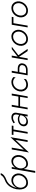

<svg xmlns="http://www.w3.org/2000/svg" viewBox="2239 -3059 1040 5558"><g transform="rotate(-90 2759.0 -280.0)"><path d="M53 -234Q53 -329 85.5 -414.5Q118 -500 177 -563Q236 -626 317 -656Q377 -678 415 -708Q453 -738 474 -780L526 -779Q504 -719 452.5 -679Q401 -639 328 -613Q267 -590 218.5 -542.5Q170 -495 139.5 -434Q109 -373 101 -309Q131 -380 189 -425Q247 -470 320 -470Q386 -470 433 -437Q480 -404 502 -349.5Q524 -295 515 -230Q506 -163 468.5 -109Q431 -55 374 -22.5Q317 10 249 10Q178 10 135 -25Q92 -60 72.5 -116Q53 -172 53 -234ZM104 -204Q104 -165 119.5 -127.5Q135 -90 167 -65Q199 -40 251 -40Q304 -39 349 -65Q394 -91 424.5 -134.5Q455 -178 463 -230Q471 -283 454.5 -326.5Q438 -370 401 -395.5Q364 -421 312 -421Q276 -421 239 -405Q202 -389 171.5 -360Q141 -331 122.5 -291Q104 -251 104 -204L99 -207Z M589 219 535 220 653 -460H704L686 -358Q717 -407 763.5 -438Q810 -469 869 -470Q933 -470 976 -436.5Q1019 -403 1037.5 -348.5Q1056 -294 1047 -230Q1038 -163 1001.5 -108.5Q965 -54 911 -22Q857 10 793 10Q731 9 695 -27Q659 -63 646 -116ZM995 -230Q1002 -281 989 -324Q976 -367 943 -394Q910 -421 859 -421Q813 -420 772 -393.5Q731 -367 702.5 -324.5Q674 -282 665 -232V-231V-230Q658 -184 670 -140.5Q682 -97 712 -69Q742 -41 788 -40Q840 -38 883.5 -63.5Q927 -89 956.5 -133Q986 -177 995 -230Z M1264 -460 1203 -109 1568 -499 1480 0H1428L1489 -351L1124 38L1212 -460Z M1639 -460H1903L1895 -411H1790L1718 0H1668L1737 -411H1631Z M1990 -369 1970 -410Q2003 -432 2046 -451Q2089 -470 2142 -470Q2211 -469 2247.5 -429Q2284 -389 2274 -326L2218 0H2166L2181 -85Q2156 -43 2112.5 -16.5Q2069 10 2014 9Q1952 9 1913.5 -29.5Q1875 -68 1884 -134Q1892 -182 1922 -215.5Q1952 -249 1997 -266.5Q2042 -284 2093 -284Q2133 -283 2161.5 -272Q2190 -261 2210 -246L2224 -326Q2230 -368 2207 -395Q2184 -422 2138 -423Q2092 -424 2055 -406Q2018 -388 1990 -369ZM1936 -135Q1929 -88 1957.5 -63Q1986 -38 2029 -37Q2091 -36 2134.5 -71.5Q2178 -107 2195 -163L2203 -211Q2180 -226 2152.5 -234.5Q2125 -243 2092 -243Q2035 -243 1989.5 -215.5Q1944 -188 1936 -135Z M2450 -460H2504L2470 -268H2743L2775 -460H2829L2748 0H2698L2735 -219H2461L2423 0H2373Z M2945 -230Q2937 -181 2951.5 -137.5Q2966 -94 3000.5 -67Q3035 -40 3087 -40Q3140 -39 3184 -62Q3228 -85 3255 -113L3246 -48Q3217 -23 3174.5 -6.5Q3132 10 3084 10Q3017 10 2971 -23.5Q2925 -57 2904 -112Q2883 -167 2892 -230Q2902 -296 2940 -350.5Q2978 -405 3035.5 -437Q3093 -469 3160 -470Q3206 -470 3244.5 -454Q3283 -438 3307 -411L3297 -346Q3280 -378 3243 -399.5Q3206 -421 3158 -421Q3105 -420 3059.5 -394.5Q3014 -369 2983.5 -325.5Q2953 -282 2945 -230Z M3435 -460H3489L3458 -286H3561Q3606 -286 3640.5 -269.5Q3675 -253 3692.5 -221Q3710 -189 3703 -142Q3696 -95 3669 -63.5Q3642 -32 3602.5 -16Q3563 0 3517 0H3358ZM3558 -240H3450L3416 -46H3520Q3570 -47 3606.5 -71Q3643 -95 3652 -143Q3660 -189 3632.5 -214Q3605 -239 3558 -240Z M3875 -460H3929L3899 -290L4116 -459H4185L3939 -268L4122 0H4060L3892 -249L3848 0H3798Z M4214 -230Q4224 -296 4262 -350.5Q4300 -405 4357 -437.5Q4414 -470 4482 -470Q4549 -469 4595 -436Q4641 -403 4662 -348Q4683 -293 4674 -230Q4664 -164 4626 -109.5Q4588 -55 4530.5 -22.5Q4473 10 4406 9Q4339 9 4293 -24.5Q4247 -58 4226 -112.5Q4205 -167 4214 -230ZM4267 -230Q4259 -181 4273.5 -137.5Q4288 -94 4322 -67Q4356 -40 4409 -40Q4461 -39 4506.5 -65Q4552 -91 4582.5 -134.5Q4613 -178 4622 -230Q4629 -279 4615 -322.5Q4601 -366 4566.5 -393Q4532 -420 4480 -421Q4427 -421 4381.5 -395Q4336 -369 4305.5 -325.5Q4275 -282 4267 -230Z M4822 -460H5051L5042 -411H4867L4796 0H4745Z M5037 -230Q5047 -296 5085 -350.5Q5123 -405 5180 -437.5Q5237 -470 5305 -470Q5372 -469 5418 -436Q5464 -403 5485 -348Q5506 -293 5497 -230Q5487 -164 5449 -109.5Q5411 -55 5353.5 -22.5Q5296 10 5229 9Q5162 9 5116 -24.5Q5070 -58 5049 -112.5Q5028 -167 5037 -230ZM5090 -230Q5082 -181 5096.5 -137.5Q5111 -94 5145 -67Q5179 -40 5232 -40Q5284 -39 5329.5 -65Q5375 -91 5405.5 -134.5Q5436 -178 5445 -230Q5452 -279 5438 -322.5Q5424 -366 5389.5 -393Q5355 -420 5303 -421Q5250 -421 5204.5 -395Q5159 -369 5128.5 -325.5Q5098 -282 5090 -230Z"/></g></svg>

Font: Jost* Light
Style: Italic
Weight: 300
Italic angle: -10°
Version: Version 3.7